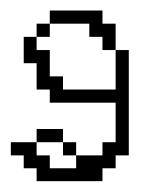

<svg xmlns="http://www.w3.org/2000/svg" viewBox="-44 -312 283 356"><path d="M72.8 -23.9V-48.3H97.2V-23.9ZM23.9 -48.3V-72.8H72.8V-48.3ZM23.9 23.9V0H0V-23.9H-23.9V-48.3H23.9V-23.9H48.3V0H97.2V-23.9H146V-48.3H170.4V-121.6H48.3V-146H23.9V-194.8H0V-243.7H23.9V-219.2H48.3V-170.4H72.8V-146H170.4V-219.2H194.8V-23.9H170.4V0H146V23.9ZM23.9 -243.7V-268.1H48.3V-243.7ZM146 -219.2V-243.7H121.6V-268.1H48.3V-292.5H146V-268.1H170.4V-219.2Z"/></svg>

Font: FS Mondwest Regular
Style: Regular
Weight: 400
Designer: NZWStudios2024
Foundry: https://fontstruct.com
Version: Version 1.0